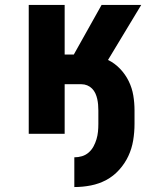

<svg xmlns="http://www.w3.org/2000/svg" viewBox="-20 -540 640 775"><path d="M280 215V95Q296 95 311 90.5Q326 86 338 75.5Q350 65 357.5 51Q365 37 369.5 22Q374 7 375.5 -8.5Q377 -24 377 -40V-94Q377 -106 376 -117.5Q375 -129 372.5 -140.5Q370 -152 365 -163Q360 -174 351.5 -182.5Q343 -191 332 -195.5Q321 -200 309 -200H241V0H96V-520H241V-320H278L390 -520H550L416 -298Q443 -285 464.5 -262.5Q486 -240 499.5 -212.5Q513 -185 518 -155Q523 -125 523 -94V-40Q523 -6 517.5 27Q512 60 498 90Q484 120 461 145.5Q438 171 409 186.5Q380 202 347 208.5Q314 215 280 215Z"/></svg>

Font: Iosevka Aile Heavy
Style: Regular
Weight: 900
Designer: Belleve Invis
Foundry: Belleve Invis
Version: Version 31.1.0; ttfautohint (v1.8.4)